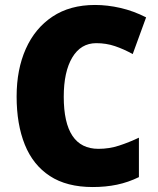

<svg xmlns="http://www.w3.org/2000/svg" viewBox="-20 -810 637 774"><path d="M368 -636Q306 -636 271.5 -578.5Q237 -521 237 -420Q237 -210 377 -210Q420 -210 460 -223Q500 -236 540 -255V-96Q497 -75 451.5 -65.5Q406 -56 354 -56Q249 -56 181 -100.5Q113 -145 80 -227Q47 -309 47 -421Q47 -530 84 -613Q121 -696 191.5 -743Q262 -790 363 -790Q413 -790 465.5 -778Q518 -766 569 -740L515 -592Q479 -612 443.5 -624Q408 -636 368 -636Z"/></svg>

Font: Noto Sans Malayalam UI SemiCondensed Black
Style: Regular
Weight: 900
Width: 4
Designer: Jelle Bosma - Monotype Design Team
Foundry: Monotype Imaging Inc.
Version: Version 2.104; ttfautohint (v1.8.4.7-5d5b)